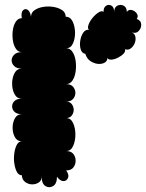

<svg xmlns="http://www.w3.org/2000/svg" viewBox="-20 -754 603 792"><path d="M70 -31Q57 -31 49.5 -45Q42 -59 39 -80Q36 -101 39 -122Q42 -143 49.5 -157Q57 -171 70 -171Q51 -171 41.5 -188Q32 -205 32 -227Q32 -249 41.5 -266Q51 -283 70 -283Q50 -283 40 -292.5Q30 -302 30 -315Q30 -328 40 -337.5Q50 -347 70 -347Q50 -347 40 -365.5Q30 -384 30 -409Q30 -434 40 -452.5Q50 -471 70 -471Q49 -471 38.5 -481.5Q28 -492 28 -505Q28 -518 38.5 -528.5Q49 -539 70 -539Q55 -539 45.5 -553Q36 -567 33 -588Q30 -609 33 -630Q36 -651 45.5 -665Q55 -679 70 -679Q66 -702 74.5 -711Q83 -720 93.5 -714Q104 -708 108 -685Q108 -702 122.5 -712Q137 -722 158 -725.5Q179 -729 200.5 -725.5Q222 -722 236.5 -712Q251 -702 251 -685Q270 -685 279.5 -665.5Q289 -646 289.5 -620.5Q290 -595 281 -575Q272 -555 253 -555Q269 -555 279 -540Q289 -525 292 -503Q295 -481 292 -459Q289 -437 279 -422Q269 -407 253 -407Q272 -407 281.5 -396Q291 -385 291 -371Q291 -357 281.5 -346Q272 -335 253 -335Q268 -335 276 -324.5Q284 -314 284 -301Q284 -288 276 -277.5Q268 -267 253 -267Q272 -267 281.5 -246.5Q291 -226 291 -199Q291 -172 281.5 -151.5Q272 -131 253 -131Q273 -131 282.5 -119Q292 -107 292 -91Q292 -75 282.5 -63Q273 -51 253 -51Q266 -33 260.5 -20Q255 -7 241.5 -7Q228 -7 215 -25Q215 4 199 13.5Q183 23 167.5 13.5Q152 4 152 -25Q152 -9 139.5 -1Q127 7 111.5 6.5Q96 6 83.5 -3.5Q71 -13 70 -31ZM332 -532Q318 -534 313 -550Q308 -566 311 -586Q314 -606 323.5 -619.5Q333 -633 347 -631Q340 -637 345 -651.5Q350 -666 362 -680.5Q374 -695 387 -703Q400 -711 407 -705Q407 -724 418 -730.5Q429 -737 440 -730.5Q451 -724 451 -705Q451 -724 464 -730.5Q477 -737 490 -730.5Q503 -724 503 -705Q511 -716 524 -712.5Q537 -709 544.5 -698Q552 -687 544 -676Q562 -669 562.5 -653Q563 -637 551.5 -625.5Q540 -614 522 -621Q536 -616 538.5 -602.5Q541 -589 535.5 -575.5Q530 -562 519 -554Q508 -546 495 -551Q499 -543 490.5 -533.5Q482 -524 467.5 -516.5Q453 -509 440 -508Q427 -507 423 -515Q423 -502 411.5 -495.5Q400 -489 384 -490.5Q368 -492 353 -502Q338 -512 332 -532Z"/></svg>

Font: Rubik Bubbles
Style: Regular
Weight: 400
Designer: Hubert and Fischer, NaN
Foundry: Hubert and Fischer, NaN
Version: Version 2.200